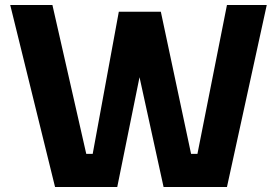

<svg xmlns="http://www.w3.org/2000/svg" viewBox="-20 -750 1111 770"><path d="M200.8 0 21 -730H190.2L331.2 -109.8L296.2 -133H386.8L347.5 -109.8L456.5 -703H592.8L450.2 0ZM636 0 482 -703H625L751.2 -109.8L712.5 -133H799.5L767.2 -109.8L890.2 -730H1049.8L890.2 0Z"/></svg>

Font: SVN-Sora Variable
Style: Regular
Weight: 400
Designer: Jonathan Barnbrook, Julián Moncada
Foundry: Barnbrook Fonts
Version: Version 2.000 - Viet hoa boi STYLEno.1 Fonts